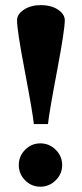

<svg xmlns="http://www.w3.org/2000/svg" viewBox="-20 -703 319 748"><path d="M111.8 -219.7Q108.4 -258.8 75.7 -431.2Q46.4 -584.5 46.4 -624Q46.4 -647.5 73.2 -665.3Q100.1 -683.1 138.7 -683.1Q179.2 -683.1 205.8 -665.5Q232.4 -647.9 232.4 -624Q232.4 -587.4 203.1 -431.2Q170.4 -258.8 167 -219.7ZM197 -0.5Q171.9 24.4 137.2 24.4Q102.5 24.4 77.9 -0.5Q53.2 -25.4 53.2 -60.1Q53.2 -94.7 77.9 -119.6Q102.5 -144.5 137.2 -144.5Q171.9 -144.5 197 -119.6Q222.2 -94.7 222.2 -60.1Q222.2 -25.4 197 -0.5Z"/></svg>

Font: Elstob Grade
Style: Regular
Weight: 400
Designer: Peter S. Baker
Version: Version 1.015